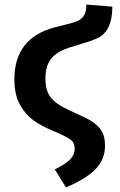

<svg xmlns="http://www.w3.org/2000/svg" viewBox="-20 -602 524 841"><path d="M269 219C389 167 440 116 440 35C440 9 435 -13 424 -30C402 -64 370 -80 305 -109C272 -124 246 -137 229 -150C194 -175 179 -206 179 -258C179 -342 219 -377 311 -402C355 -415 386 -425 405 -434C442 -450 472 -489 472 -573L358 -582C358 -561 355 -545 348 -534C334 -512 312 -505 259 -492L219 -482C102 -451 43 -375 43 -255C43 -210 51 -173 67 -144C99 -85 144 -58 212 -29L233 -20C262 -7 282 4 292 12C302 20 307 32 307 48C307 88 281 109 220 140Z"/></svg>

Font: Fira Sans Medium
Style: Regular
Weight: 500
Designer: Carrois Corporate & Edenspiekermann AG
Foundry: Carrois Corporate GbR & Edenspiekermann AG
Version: Version 4.203